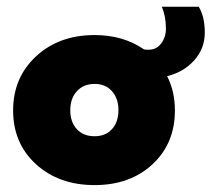

<svg xmlns="http://www.w3.org/2000/svg" viewBox="-20 -524 613 556"><path d="M254 12Q150.5 12 84.2 -48.5Q18 -109 18 -204Q18 -299.5 84.5 -361Q151 -422.5 254 -422.5Q336.5 -422.5 397 -381Q401 -380 410.5 -380Q433 -380 446.8 -398.2Q460.5 -416.5 460.5 -441Q460.5 -477 448.5 -504.5H555.5Q573 -476 573 -429.5Q573 -383 542.2 -349Q511.5 -315 464 -303.5Q486.5 -259.5 486.5 -204Q486.5 -108.5 421.5 -48.2Q356.5 12 254 12ZM254 -129.5Q285.5 -129.5 304.2 -150Q323 -170.5 323 -205Q323 -239 304.2 -260Q285.5 -281 254 -281Q222 -281 202.8 -260Q183.5 -239 183.5 -205Q183.5 -170.5 202.5 -150Q221.5 -129.5 254 -129.5Z"/></svg>

Font: League Spartan ExtraBold
Style: Regular
Weight: 800
Foundry: The League of Moveable Type
Version: Version 2.002